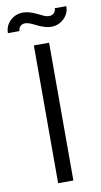

<svg xmlns="http://www.w3.org/2000/svg" viewBox="-129 -872 482 914"><g transform="rotate(-10 112.0 -414.5)"><path d="M171.9 -738.8Q143.1 -738.8 99.1 -761.2Q97.2 -762.2 88.4 -766.4Q79.6 -770.5 75.9 -772Q72.3 -773.4 65.2 -775.1Q58.1 -776.9 51.8 -776.9Q38.1 -776.9 29.1 -768.1Q20 -759.3 20 -745.1H-36.1Q-36.1 -780.8 -10.5 -804.9Q15.1 -829.1 51.8 -829.1Q82 -829.1 125 -807.1Q127.9 -805.7 135.7 -802Q143.6 -798.3 147.7 -796.4Q151.9 -794.4 158.7 -792.7Q165.5 -791 171.9 -791Q185.5 -791 194.8 -800Q204.1 -809.1 204.1 -823.2H259.8Q259.8 -787.6 234.1 -763.2Q208.5 -738.8 171.9 -738.8ZM148.9 -666V0H75.2V-666Z"/></g></svg>

Font: Gidolinya
Style: Regular
Weight: 400
Version: Version 1.0.3